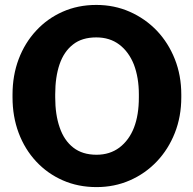

<svg xmlns="http://www.w3.org/2000/svg" viewBox="-20 -741 775 771"><path d="M367.7 10.3Q293.9 10.3 232.2 -16.8Q170.4 -43.9 125 -92.8Q79.6 -141.6 54.9 -207.3Q30.3 -272.9 30.3 -350.1V-361.3Q30.3 -438 54.9 -503.4Q79.6 -568.8 125 -617.7Q169.9 -666.5 231.4 -693.8Q293 -721.2 366.7 -721.2Q439 -721.2 501 -693.8Q563 -666.5 609.9 -617.7Q656.2 -568.8 682.1 -503.4Q708 -438 708 -361.3V-350.1Q708 -272.9 682.1 -207.3Q656.2 -141.6 609.9 -92.8Q563.5 -43.9 501.5 -16.8Q439.5 10.3 367.7 10.3ZM367.7 -119.6Q420.9 -119.6 459.5 -148.4Q537.6 -208 537.6 -350.1V-362.3Q537.6 -429.2 517.6 -481.9Q497.1 -533.2 459 -562Q420.9 -590.8 366.7 -590.8Q309.1 -590.8 273.4 -562.5Q236.8 -534.2 219.2 -482.9Q201.7 -431.6 201.7 -362.3V-350.1Q201.7 -280.3 219.7 -229Q237.3 -177.2 274.2 -148.4Q311 -119.6 367.7 -119.6Z"/></svg>

Font: Hanuman Black
Style: Regular
Weight: 900
Designer: Danh Hong
Version: Version 8.002; ttfautohint (v1.8.3)